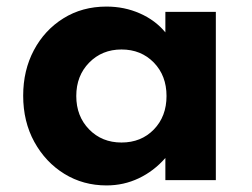

<svg xmlns="http://www.w3.org/2000/svg" viewBox="-20 -548 766 584"><path d="M304 16Q356.5 16 402.2 -5.8Q448 -27.5 483 -67.5V0H636.5V-512H483V-449.5Q452.5 -486.5 405.5 -507.2Q358.5 -528 304 -528Q230 -528 172.8 -492.2Q115.5 -456.5 83 -395.2Q50.5 -334 50.5 -257Q50.5 -178 84.5 -116.2Q118.5 -54.5 175.8 -19.2Q233 16 304 16ZM349.5 -114.5Q290 -114.5 251 -154.5Q212 -194.5 212 -256Q212 -317.5 251.2 -357.5Q290.5 -397.5 349.5 -397.5Q409 -397.5 447.8 -357.8Q486.5 -318 486.5 -256Q486.5 -194 448 -154.2Q409.5 -114.5 349.5 -114.5Z"/></svg>

Font: Spartan
Style: Bold
Weight: 700
Designer: Matt Bailey, Mirko Velimirovic
Foundry: Matt Bailey
Version: Version 1.003; ttfautohint (v1.8.3)